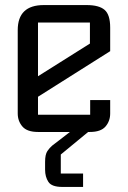

<svg xmlns="http://www.w3.org/2000/svg" viewBox="-20 -521 505 758"><path d="M50 -402Q50 -501 153 -501H322Q371 -501 393 -482Q415 -463 415 -412V-319L130 -139V-68H336V-126H415V-73Q415 -43 396.5 -21.5Q378 0 335 0H130Q87 0 68.5 -21.5Q50 -43 50 -73ZM130 -220 335 -349V-432H130ZM328 0 220 89V164H308V217H226Q184 217 171 197Q158 177 158 149V118Q158 89 167 75.5Q176 62 186.5 53.5Q197 45 212 34L256 0Z"/></svg>

Font: Kelly Slab
Style: Regular
Weight: 400
Designer: Denis Masharov
Foundry: Denis Masharov
Version: Version 1.001